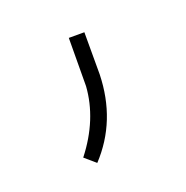

<svg xmlns="http://www.w3.org/2000/svg" viewBox="-55 -130 296 305"><g transform="rotate(-20 93.5 23.0)"><path d="M63 124.5C96.2 88.9 113.3 45.4 114.7 -6.3C114.7 -6.3 114.7 -77.6 114.7 -77.6C114.7 -77.6 88.4 -77.6 88.4 -77.6C88.4 -77.6 87.9 3.9 87.9 3.9C87.9 3.9 87.9 3.9 87.9 3.9C85.4 40 71.3 75.2 44.9 108.9C44.9 108.9 63 124.5 63 124.5C63 124.5 63 124.5 63 124.5Z"/></g></svg>

Font: WOX
Style: Regular
Weight: 500
Designer: Google
Foundry: ""
Version: ""